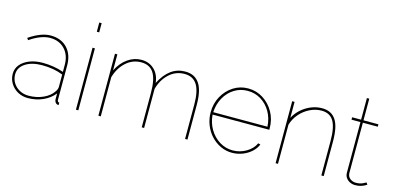

<svg xmlns="http://www.w3.org/2000/svg" viewBox="-68 -1137 3188 1553"><g transform="rotate(15 1525.5 -360.0)"><path d="M39 -149Q39 -193 66.5 -226Q94 -259 142 -278Q190 -297 253 -297Q297 -297 343.5 -289.5Q390 -282 427 -268V-327Q427 -408 380.5 -457.5Q334 -507 257 -507Q220 -507 176.5 -490.5Q133 -474 89 -443L77 -459Q127 -493 172 -510Q217 -527 257 -527Q344 -527 395.5 -473Q447 -419 447 -327V-40Q447 -30 451.5 -25Q456 -20 463 -20V0Q457 0 454 -0.5Q451 -1 449 -2Q439 -6 433 -16.5Q427 -27 427 -40V-88Q391 -42 333 -16Q275 10 207 10Q160 10 122 -11Q84 -32 61.5 -68.5Q39 -105 39 -149ZM412 -102Q420 -113 423.5 -123.5Q427 -134 427 -143V-246Q387 -262 343.5 -269.5Q300 -277 253 -277Q166 -277 112.5 -242Q59 -207 59 -149Q59 -110 78.5 -78.5Q98 -47 132 -28.5Q166 -10 207 -10Q274 -10 329.5 -35Q385 -60 412 -102Z M608 0V-519H628V0ZM608 -653V-730H628V-653Z M1542 0H1522V-289Q1522 -400 1488 -453.5Q1454 -507 1383 -507Q1309 -507 1254.5 -456.5Q1200 -406 1179 -327V0H1159V-289Q1159 -402 1125.5 -454.5Q1092 -507 1021 -507Q948 -507 893.5 -457.5Q839 -408 816 -328V0H796V-519H816V-385Q850 -453 903 -490Q956 -527 1017 -527Q1082 -527 1125 -486Q1168 -445 1175 -376Q1214 -452 1265.5 -489.5Q1317 -527 1383 -527Q1424 -527 1453.5 -512.5Q1483 -498 1503 -468.5Q1523 -439 1532.5 -394Q1542 -349 1542 -289Z M1916 10Q1865 10 1819.5 -11.5Q1774 -33 1739.5 -70.5Q1705 -108 1685.5 -157.5Q1666 -207 1666 -263Q1666 -336 1699 -396Q1732 -456 1787.5 -491.5Q1843 -527 1911 -527Q1980 -527 2036.5 -491Q2093 -455 2127 -394.5Q2161 -334 2161 -259Q2161 -256 2161 -253.5Q2161 -251 2161 -248H1686Q1691 -181 1723 -127Q1755 -73 1806 -41.5Q1857 -10 1917 -10Q1977 -10 2029 -40.5Q2081 -71 2103 -119L2122 -114Q2108 -79 2076.5 -50.5Q2045 -22 2003 -6Q1961 10 1916 10ZM1686 -268H2140Q2136 -338 2105 -391.5Q2074 -445 2024 -476Q1974 -507 1912 -507Q1851 -507 1801 -476Q1751 -445 1720.5 -391Q1690 -337 1686 -268Z M2683 0H2663V-289Q2663 -402 2631.5 -454.5Q2600 -507 2530 -507Q2480 -507 2432.5 -483.5Q2385 -460 2350 -419.5Q2315 -379 2300 -328V0H2280V-519H2300V-385Q2322 -427 2358 -459Q2394 -491 2438.5 -509Q2483 -527 2529 -527Q2569 -527 2598 -512.5Q2627 -498 2646 -469Q2665 -440 2674 -395Q2683 -350 2683 -289Z M3042 -24Q3042 -24 3029.5 -16.5Q3017 -9 2996 -2Q2975 5 2947 5Q2923 5 2902.5 -5Q2882 -15 2869.5 -33Q2857 -51 2857 -75V-499H2782V-519H2857V-700H2877V-519H3002V-499H2877V-75Q2879 -46 2900 -30.5Q2921 -15 2947 -15Q2982 -15 3006 -27Q3030 -39 3031 -40Z"/></g></svg>

Font: Raleway Thin
Style: Regular
Weight: 100
Designer: Matt McInerney, Pablo Impallari, Rodrigo Fuenzalida
Foundry: Matt McInerney, Pablo Impallari, Rodrigo Fuenzalida
Version: Version 4.026